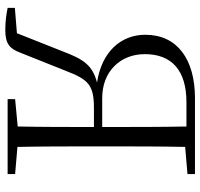

<svg xmlns="http://www.w3.org/2000/svg" viewBox="-36 -730 774 743"><g transform="rotate(90 351.5 -358.0)"><path d="M363 0H653V-29L548 -38C546 -136 546 -235 546 -335V-390C546 -490 546 -590 548 -687L653 -696V-725H359C210 -725 114 -657 114 -533C114 -439 179 -364 299 -346C230 -328 208 -291 179 -215L108 -36L10 -28V0C35 5 62 9 96 9C150 9 168 -9 183 -48L254 -226C287 -311 307 -334 397 -334H471C471 -230 471 -134 469 -39L363 -29ZM471 -366H359C256 -366 189 -436 189 -531C189 -635 252 -692 375 -692H469C471 -594 471 -493 471 -366Z"/></g></svg>

Font: Noto Serif HK Light
Style: Regular
Weight: 300
Designer: Ryoko NISHIZUKA 西塚涼子 (kana & ideographs); Frank Grießhammer (Latin, Greek & Cyrillic); Wenlong ZHANG 张文龙 (bopomofo); San
Foundry: Adobe
Version: Version 2.001;hotconv 1.1.0;makeotfexe 2.6.0